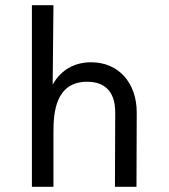

<svg xmlns="http://www.w3.org/2000/svg" viewBox="-20 -720 650 740"><path d="M103 -700V0H186V-213C186 -285 194 -405 316 -405C424 -405 424 -310 424 -286V-264L423 0H506L507 -286C507 -401 437 -480 331 -480C271 -480 217 -454 183 -394L186 -700Z"/></svg>

Font: Necto Mono
Style: Regular
Weight: 400
Designer: Marco Condello
Foundry: Collletttivo
Version: Version 1.300;Glyphs 3.2 (3217)